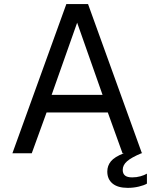

<svg xmlns="http://www.w3.org/2000/svg" viewBox="-20 -760 765 952"><path d="M309 -740H416.5L683 -2H686L683.5 -1L684 0H681Q631 21 609.8 39.8Q588.5 58.5 588.5 82.5Q588.5 101 599.8 110.2Q611 119.5 635.5 119.5Q657.5 119.5 676.8 114Q696 108.5 708.5 101V150.5Q694.5 159 668.2 165.2Q642 171.5 613.5 171.5Q564 171.5 538 150Q512 128.5 512 90.5Q512 61.5 530.2 39.5Q548.5 17.5 594 0H587.5L514.5 -202.5H211L137.5 0H41.5ZM488.5 -289.5 362.5 -647.5 236 -289.5Z"/></svg>

Font: 1883 Sans
Style: Regular
Weight: 400
Designer: 1883 Sans project is a fork of Public Sans.
Version: Version 1.009